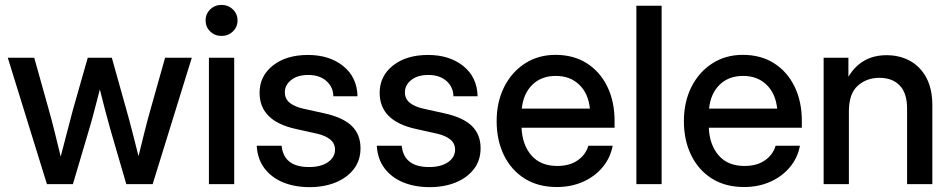

<svg xmlns="http://www.w3.org/2000/svg" viewBox="-20 -751 3880 783"><path d="M171.4 0 11.7 -515.6H119.6L178.7 -304.7Q191.9 -257.8 203.9 -209Q215.8 -160.2 227.5 -112.3Q240.2 -160.2 252.7 -209Q265.1 -257.8 277.8 -304.7L337.9 -515.6H436L495.1 -304.7Q508.3 -258.3 520.5 -210Q532.7 -161.6 544.9 -114.3Q556.6 -161.6 568.6 -210Q580.6 -258.3 593.8 -304.7L653.3 -515.6H762.2L602.5 0H495.1L429.7 -224.6Q418.5 -263.7 408 -304.7Q397.5 -345.7 387.2 -386.2Q376.5 -345.7 366 -304.7Q355.5 -263.7 343.8 -224.6L277.3 0Z M832 0V-515.6H935.1V0ZM883.3 -604.5Q856 -604.5 837.2 -622.8Q818.4 -641.1 818.4 -667.5Q818.4 -694.3 837.2 -712.6Q856 -731 883.3 -731Q910.6 -731 929.7 -712.6Q948.7 -694.3 948.7 -667.5Q948.7 -641.1 929.7 -622.8Q910.6 -604.5 883.3 -604.5Z M1242.2 12.2Q1183.1 12.2 1135.7 -6.8Q1088.4 -25.9 1059.3 -63.5Q1030.3 -101.1 1026.9 -156.7H1128.4Q1137.2 -69.8 1240.2 -69.8Q1289.1 -69.8 1317.6 -89.8Q1346.2 -109.9 1346.2 -140.6Q1346.2 -167 1325.7 -182.9Q1305.2 -198.7 1272 -206.1L1186.5 -225.1Q1038.6 -257.3 1038.6 -372.6Q1038.6 -440.9 1093 -483.9Q1147.5 -526.9 1235.8 -526.9Q1323.2 -526.9 1379.6 -481.7Q1436 -436.5 1438 -358.4H1339.4Q1338.9 -396 1311 -420.7Q1283.2 -445.3 1237.3 -445.3Q1193.4 -445.3 1167.5 -424.8Q1141.6 -404.3 1141.6 -374.5Q1141.6 -348.1 1161.4 -332Q1181.2 -315.9 1215.8 -308.1L1303.7 -288.6Q1378.9 -272 1414.6 -237.3Q1450.2 -202.6 1450.2 -146.5Q1450.2 -97.2 1423.1 -61.8Q1396 -26.4 1349.1 -7.1Q1302.2 12.2 1242.2 12.2Z M1731.9 12.2Q1672.9 12.2 1625.5 -6.8Q1578.1 -25.9 1549.1 -63.5Q1520 -101.1 1516.6 -156.7H1618.2Q1627 -69.8 1730 -69.8Q1778.8 -69.8 1807.4 -89.8Q1835.9 -109.9 1835.9 -140.6Q1835.9 -167 1815.4 -182.9Q1794.9 -198.7 1761.7 -206.1L1676.3 -225.1Q1528.3 -257.3 1528.3 -372.6Q1528.3 -440.9 1582.8 -483.9Q1637.2 -526.9 1725.6 -526.9Q1813 -526.9 1869.4 -481.7Q1925.8 -436.5 1927.7 -358.4H1829.1Q1828.6 -396 1800.8 -420.7Q1772.9 -445.3 1727.1 -445.3Q1683.1 -445.3 1657.2 -424.8Q1631.3 -404.3 1631.3 -374.5Q1631.3 -348.1 1651.1 -332Q1670.9 -315.9 1705.6 -308.1L1793.5 -288.6Q1868.7 -272 1904.3 -237.3Q1939.9 -202.6 1939.9 -146.5Q1939.9 -97.2 1912.8 -61.8Q1885.7 -26.4 1838.9 -7.1Q1792 12.2 1731.9 12.2Z M2251 11.7Q2174.3 11.7 2119.4 -22.9Q2064.5 -57.6 2034.9 -118.4Q2005.4 -179.2 2005.4 -256.8Q2005.4 -335.4 2036.1 -396.5Q2066.9 -457.5 2121.1 -492.4Q2175.3 -527.3 2245.6 -527.3Q2318.8 -527.3 2372.8 -493.2Q2426.8 -459 2456.5 -398.2Q2486.3 -337.4 2486.3 -257.8V-230H2106.9Q2109.9 -160.2 2147.2 -117.2Q2184.6 -74.2 2252.4 -74.2Q2303.2 -74.2 2335.9 -97.2Q2368.7 -120.1 2379.4 -156.7H2478.5Q2469.2 -106.9 2437.3 -68.8Q2405.3 -30.8 2357.2 -9.5Q2309.1 11.7 2251 11.7ZM2107.9 -308.1H2385.7Q2379.4 -369.6 2342.3 -405.5Q2305.2 -441.4 2246.6 -441.4Q2188 -441.4 2151.1 -405.5Q2114.3 -369.6 2107.9 -308.1Z M2678.2 -727.5V0H2575.2V-727.5Z M3014.6 11.7Q2938 11.7 2883.1 -22.9Q2828.1 -57.6 2798.6 -118.4Q2769 -179.2 2769 -256.8Q2769 -335.4 2799.8 -396.5Q2830.6 -457.5 2884.8 -492.4Q2939 -527.3 3009.3 -527.3Q3082.5 -527.3 3136.5 -493.2Q3190.4 -459 3220.2 -398.2Q3250 -337.4 3250 -257.8V-230H2870.6Q2873.5 -160.2 2910.9 -117.2Q2948.2 -74.2 3016.1 -74.2Q3066.9 -74.2 3099.6 -97.2Q3132.3 -120.1 3143.1 -156.7H3242.2Q3232.9 -106.9 3200.9 -68.8Q3168.9 -30.8 3120.8 -9.5Q3072.8 11.7 3014.6 11.7ZM2871.6 -308.1H3149.4Q3143.1 -369.6 3106 -405.5Q3068.8 -441.4 3010.3 -441.4Q2951.7 -441.4 2914.8 -405.5Q2877.9 -369.6 2871.6 -308.1Z M3441.9 -296.9V0H3338.9V-515.6H3439.9V-438Q3492.7 -525.9 3595.7 -525.9Q3648.9 -525.9 3691.2 -502.7Q3733.4 -479.5 3757.8 -434.1Q3782.2 -388.7 3782.2 -321.3V0H3679.2V-308.6Q3679.2 -370.6 3649.4 -402.1Q3619.6 -433.6 3566.4 -433.6Q3513.7 -433.6 3477.8 -401.1Q3441.9 -368.7 3441.9 -296.9Z"/></svg>

Font: Inter Display Medium
Style: Regular
Weight: 500
Designer: Rasmus Andersson
Foundry: rsms
Version: Version 4.001;git-9221beed3